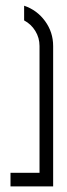

<svg xmlns="http://www.w3.org/2000/svg" viewBox="-20 -666 239 686"><path d="M66.2 -645.6Q112 -630.2 141 -590.6Q169.9 -551 169.9 -501.5V0H17.5V-48.7H121.2V-501.5Q121.2 -531 106.2 -555.4Q91.2 -579.8 66.2 -593.1Z"/></svg>

Font: Marapfhont
Style: Book
Weight: 400
Version: Version 0.15